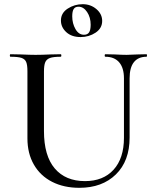

<svg xmlns="http://www.w3.org/2000/svg" viewBox="-20 -884 740 917"><path d="M483 -613Q480 -613 480 -619Q480 -625 483 -625L528 -624Q564 -622 585 -622Q603 -622 637 -624L680 -625Q682 -625 682 -619Q682 -613 680 -613Q640 -613 619.5 -587Q599 -561 599 -510V-227Q599 -115 533.5 -51Q468 13 359 13Q285 13 229 -15.5Q173 -44 142 -97.5Q111 -151 111 -223V-544Q111 -574 105 -588Q99 -602 82.5 -607.5Q66 -613 30 -613Q27 -613 27 -619Q27 -625 30 -625L80 -624Q124 -622 150 -622Q179 -622 221 -624L270 -625Q273 -625 273 -619Q273 -613 270 -613Q235 -613 218.5 -607Q202 -601 196 -586.5Q190 -572 190 -542V-258Q190 -140 241.5 -79.5Q293 -19 386 -19Q473 -19 522.5 -73.5Q572 -128 572 -226V-510Q572 -560 549 -586.5Q526 -613 483 -613ZM271 -786Q271 -822 303.5 -843Q336 -864 375 -864Q413 -864 440.5 -840.5Q468 -817 468 -784Q468 -749 436.5 -728Q405 -707 365 -707Q322 -707 296.5 -730.5Q271 -754 271 -786ZM413 -766Q413 -801 396 -826.5Q379 -852 355 -852Q339 -852 332 -841Q325 -830 325 -806Q325 -772 340.5 -745Q356 -718 381 -718Q398 -718 405.5 -729.5Q413 -741 413 -766Z"/></svg>

Font: Cormorant Garamond Medium
Style: Regular
Weight: 500
Designer: Christian Thalmann (Catharsis Fonts)
Foundry: Catharsis Fonts
Version: Version 4.000